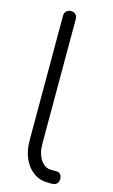

<svg xmlns="http://www.w3.org/2000/svg" viewBox="-121 -827 512 873"><g transform="rotate(15 135.0 -390.5)"><path d="M200 0Q162 0 132.5 -21Q103 -42 86.5 -79Q70 -116 70 -165V-751Q70 -765 78.5 -773Q87 -781 100 -781Q114 -781 122 -773Q130 -765 130 -751V-165Q130 -119 149.5 -89.5Q169 -60 200 -60H225Q236 -60 243 -52Q250 -44 250 -30Q250 -17 242 -8.5Q234 0 220 0Z"/></g></svg>

Font: ComfortaaLight
Style: Regular
Weight: 300
Designer: Johan Aakerlund
Foundry: Johan Aakerlund
Version: Version 3.104; ttfautohint (v1.8.1.43-b0c9)